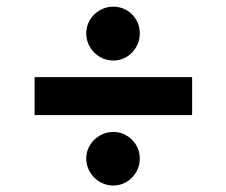

<svg xmlns="http://www.w3.org/2000/svg" viewBox="-20 -577 693 588"><path d="M568.4 -224.6H85.9V-340.8H568.4ZM244.1 -91.8Q244.1 -113.8 255.4 -132.3Q266.6 -150.9 285.6 -161.9Q304.7 -172.9 327.1 -172.9Q349.1 -172.9 367.7 -161.9Q386.2 -150.9 397.2 -132.3Q408.2 -113.8 408.2 -91.8Q408.2 -69.3 397.2 -50.3Q386.2 -31.2 367.7 -20Q349.1 -8.8 327.1 -8.8Q304.7 -8.8 285.6 -20Q266.6 -31.2 255.4 -50.3Q244.1 -69.3 244.1 -91.8ZM244.1 -474.6Q244.1 -497.1 255.4 -515.9Q266.6 -534.7 285.6 -545.7Q304.7 -556.6 327.1 -556.6Q349.1 -556.6 367.9 -545.7Q386.7 -534.7 397.5 -515.9Q408.2 -497.1 408.2 -474.6Q408.2 -452.1 397.2 -433.1Q386.2 -414.1 367.7 -402.8Q349.1 -391.6 327.1 -391.6Q304.7 -391.6 285.6 -402.8Q266.6 -414.1 255.4 -433.1Q244.1 -452.1 244.1 -474.6Z"/></svg>

Font: Pretendard Std
Style: Bold
Weight: 700
Designer: Base glyphs from Inter by Rasmus Andersson; Hangeul glyphs from Noto Sans CJK(Source Han Sans) by Jang Soo-young and Kan
Foundry: Kil Hyung-jin
Version: Version 1.309